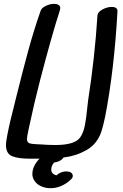

<svg xmlns="http://www.w3.org/2000/svg" viewBox="-20 -852 640 997"><path d="M560 -816Q591 -816 590 -793Q573 -488 526 -246Q516 -199 507 -170.5Q498 -142 479 -116Q460 -90 428 -72Q375 -42 312 -34.5Q249 -27 161 -28H134Q75 -28 43 -41Q11 -54 11 -99Q11 -109 12 -115Q21 -178 50 -290L62 -339Q99 -488 127.5 -592Q156 -696 191 -796Q196 -811 218 -821.5Q240 -832 261 -832Q275 -832 284 -826.5Q293 -821 293 -810Q293 -807 291 -799Q248 -666 187 -431Q154 -301 139 -228Q128 -180 122 -148Q120 -134 120 -131Q120 -114 131 -109Q142 -104 171 -103L195 -102Q228 -99 268 -99Q368 -99 396 -138Q413 -162 420.5 -200Q428 -238 433 -291L438 -334Q472 -551 486 -771Q487 -789 511.5 -802.5Q536 -816 560 -816ZM358 61Q358 70 350 78Q326 102 296 114.5Q266 127 233 125Q208 123 187 112Q166 101 155 80Q148 67 148 51Q148 18 172 -13Q191 -38 220 -52.5Q249 -67 282 -69Q294 -71 304.5 -65Q315 -59 315 -49Q315 -46 313 -40Q301 -14 261 -8Q254 0 251 7Q246 17 246 28Q246 36 249 42Q257 55 272 58H274L276 56Q285 48 298 43Q311 38 324 38Q330 38 340 40Q348 42 353 48Q358 54 358 61ZM264 -10 262 -8Q265 -9 264 -10Z"/></svg>

Font: Sedgwick Ave
Style: Regular
Weight: 400
Designer: Kevin Burke, Pedro Vergani
Foundry: Google, Inc.
Version: Version 1.000